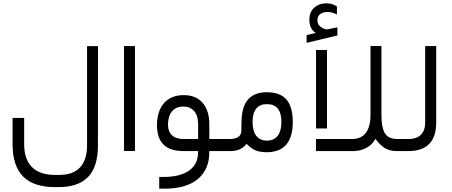

<svg xmlns="http://www.w3.org/2000/svg" viewBox="-20 -916 2742 1164"><path d="M126.5 -42.5Q126.5 49.8 173.8 97.2Q221.2 144.5 313 144.5H338.9Q422.4 144.5 465.1 99.1Q507.8 53.7 507.8 -34.7V-636.2H574.2L573.7 -32.7Q573.7 94.2 514.6 156.2Q455.6 218.3 335.4 218.3H313Q183.6 218.3 119.9 153.8Q56.2 89.4 56.2 -42V-201.2H126.5Z M731.9 -636.7H798.3V-0.5H731.9Z M1324.7 0H1256.3H1249V7.3Q1249 111.3 1179 169.7Q1108.9 228 974.1 228H945.3V156.7H971.2Q1071.3 156.7 1125.7 118.7Q1180.2 80.6 1180.7 8.3V7.3V0H1173.3H1094.2Q1011.7 0 971.7 -39.1Q931.6 -78.1 931.6 -158.2Q931.6 -198.2 941.9 -231.2Q952.1 -264.2 971.9 -288.3Q991.7 -312.5 1022.7 -325.9Q1053.7 -339.4 1093.8 -339.4Q1167.5 -339.4 1208.3 -292.5Q1249 -245.6 1249 -162.6V-80.6V-73.2H1256.3H1324.7Q1331.1 -73.2 1334.5 -64.2Q1337.9 -55.2 1337.9 -40V-34.7Q1337.9 -18.6 1334.5 -9.3Q1331.1 0 1324.7 0ZM998.5 -160.2Q998.5 -117.7 1022.9 -95.5Q1047.4 -73.2 1093.8 -73.2H1173.8H1181.2V-80.6V-163.1Q1181.2 -214.4 1157.2 -242.2Q1133.3 -270 1091.8 -270Q1046.4 -270 1022.5 -240.5Q998.5 -210.9 998.5 -160.2Z M1320.8 -73.2H1369.1Q1439.9 -73.2 1442.9 -119.1Q1444.3 -142.1 1444.3 -175.8Q1444.3 -356.9 1597.7 -356.9Q1677.7 -356.9 1716.3 -313Q1754.9 -269 1754.9 -174.8Q1754.9 -85 1715.1 -39.1Q1675.3 6.8 1597.7 6.8Q1556.6 6.8 1530.5 -3.9Q1504.4 -14.6 1480.5 -38.6L1474.6 -43.9L1469.7 -38.1Q1452.6 -18.1 1429 -9Q1405.3 0 1370.1 0H1320.8Q1308.1 0 1308.1 -34.7V-40Q1308.1 -50.3 1309.6 -57.6Q1311 -64.9 1314 -69.1Q1316.9 -73.2 1320.8 -73.2ZM1686 -176.8Q1686 -284.7 1598.1 -284.7Q1555.2 -284.7 1533.2 -257.1Q1511.2 -229.5 1511.2 -176.8Q1511.2 -122.1 1533.7 -92.8Q1556.2 -63.5 1598.6 -63.5Q1641.1 -63.5 1663.6 -92.8Q1686 -122.1 1686 -176.8Z M2399.9 0H2388.7Q2363.3 0 2343.5 -5.1Q2323.7 -10.3 2307.9 -21.7Q2292 -33.2 2281.2 -44.2Q2270.5 -55.2 2255.9 -74.2Q2237.8 -38.6 2200.4 -19.3Q2163.1 0 2122.1 0H1895.5V-73.2H2113.8Q2169.4 -73.2 2197.8 -110.6Q2226.1 -147.9 2226.1 -219.2V-637.2H2292.5V-218.8Q2292.5 -144 2313.2 -108.6Q2334 -73.2 2389.6 -73.2H2399.9Q2404.3 -73.2 2407 -69.1Q2409.7 -64.9 2411.4 -57.4Q2413.1 -49.8 2413.1 -40V-34.7Q2413.1 -24.4 2411.4 -16.6Q2409.7 -8.8 2406.7 -4.4Q2403.8 0 2399.9 0ZM1896 -612.8H1962.4V-137.2H1896ZM1888.2 -720.7Q1870.6 -734.9 1863 -752.9Q1855.5 -771 1855.5 -797.9Q1855.5 -842.3 1884.8 -869.1Q1914.1 -896 1959.5 -896Q1991.7 -896 2022.5 -877.4V-827.6Q1994.6 -843.3 1966.3 -843.3Q1938 -843.3 1921.1 -830.6Q1904.3 -817.9 1904.3 -791.5Q1904.8 -756.3 1949.7 -739.7Q1956.1 -737.8 1960.4 -737.8Q1962.4 -737.8 1965.3 -738.3Q1974.1 -739.7 1984.4 -741.9Q1994.6 -744.1 2006.6 -746.6Q2018.6 -749 2025.4 -750.5V-701.2L1838.9 -656.2V-703.6L1886.7 -714.4L1894 -715.8Z M2396.5 -73.2H2455.6Q2505.4 -73.2 2531.5 -98.9Q2557.6 -124.5 2557.6 -173.8V-636.7H2624.5V-174.3Q2624.5 0 2455.1 0H2396.5Q2383.8 0 2383.8 -34.7V-40Q2383.8 -50.3 2385.3 -57.6Q2386.7 -64.9 2389.6 -69.1Q2392.6 -73.2 2396.5 -73.2Z"/></svg>

Font: Shabnam Light FD-WOL
Style: Light-FD-WOL
Weight: 300
Foundry: DejaVu fonts team - Redesigned by Saber Rastikerdar - Based on Vazir font
Version: Version 5.0.0